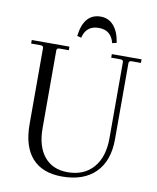

<svg xmlns="http://www.w3.org/2000/svg" viewBox="-89 -873 778 954"><g transform="rotate(10 299.5 -396.0)"><path d="M342 -804Q382 -804 408 -774Q434 -744 442 -689L420 -684Q405 -747 342 -747Q279 -747 264 -684L243 -689Q257 -804 342 -804ZM289 12Q189 12 137.5 -46.5Q86 -105 86 -216V-600Q86 -612 72 -612H24V-630H214V-612H167Q153 -612 153 -600V-208Q153 -116 195 -65Q237 -14 313 -14Q395 -14 442 -67.5Q489 -121 489 -216V-600Q489 -612 475 -612H428V-630H578V-612H531Q517 -612 517 -600V-216Q517 -107 457.5 -47.5Q398 12 289 12Z"/></g></svg>

Font: Arapey Thin
Style: Regular
Weight: 100
Designer: Eduardo Rodriguez Tunni
Foundry: Eduardo Rodriguez Tunni
Version: Version 4.000;hotconv 1.0.109;makeotfexe 2.5.65596